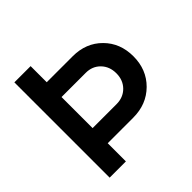

<svg xmlns="http://www.w3.org/2000/svg" viewBox="-173 -788 926 926"><g transform="rotate(-45 290.0 -325.0)"><path d="M58.1 0V-649.9H168.9V-540H346.2Q436.5 -540 494.9 -481.4Q553.2 -422.9 553.2 -333Q553.2 -242.2 493.7 -183.1Q434.1 -124 342.8 -124H168.9V0ZM168.9 -227.1H332Q377.9 -227.1 407.5 -256.8Q437 -286.6 437 -333Q437 -379.4 408 -409.2Q378.9 -439 334 -439H168.9Z"/></g></svg>

Font: Apfel Grotezk Mittel
Style: Regular
Weight: 500
Designer: Luigi Gorlero
Foundry: © 2023, Luigi Gorlero & Collletttivo
Version: Version 2.000;Glyphs 3.2 (3217)